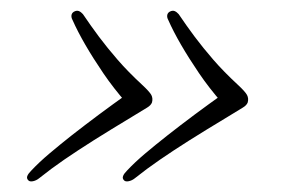

<svg xmlns="http://www.w3.org/2000/svg" viewBox="-20 -421 535 360"><path d="M444.5 -229Q442.5 -223.5 435.2 -219.2Q428 -215 407 -202Q365.5 -177 335 -157.8Q304.5 -138.5 279.8 -121.5Q255 -104.5 232.5 -86.5Q227.5 -82.5 221.2 -81.2Q215 -80 212.5 -83Q209 -86.5 210.8 -91Q212.5 -95.5 218 -101Q232.5 -116.5 252 -133Q271.5 -149.5 294.8 -167.8Q318 -186 344.5 -205.8Q371 -225.5 400.5 -246.5L396.5 -228Q372 -256 353 -284Q334 -312 319.5 -337Q305 -362 295.5 -383.5Q293 -388 293.5 -392.2Q294 -396.5 298 -399Q303.5 -402 307.5 -400.2Q311.5 -398.5 315 -394.5Q329.5 -373 345 -352.2Q360.5 -331.5 380 -309Q399.5 -286.5 426 -262Q440 -249 443.2 -242.8Q446.5 -236.5 444.5 -229ZM265 -229Q263 -223.5 255.8 -219.2Q248.5 -215 227.5 -202Q186 -177 155.5 -157.8Q125 -138.5 100.2 -121.5Q75.5 -104.5 53 -86.5Q48 -82.5 41.8 -81.2Q35.5 -80 33 -83Q29.5 -86.5 31.2 -91Q33 -95.5 38.5 -101Q53 -116.5 72.5 -133Q92 -149.5 115.2 -167.8Q138.5 -186 165 -205.8Q191.5 -225.5 221 -246.5L217 -228Q192.5 -256 173.5 -284Q154.5 -312 140 -337Q125.5 -362 116 -383.5Q113.5 -388 114 -392.2Q114.5 -396.5 118.5 -399Q124 -402 128 -400.2Q132 -398.5 135.5 -394.5Q150 -373 165.5 -352.2Q181 -331.5 200.5 -309Q220 -286.5 246.5 -262Q260.5 -249 263.8 -242.8Q267 -236.5 265 -229Z"/></svg>

Font: Fraunces ExtraLight
Style: Italic
Weight: 250
Italic angle: -16°
Version: Version 1.000;[b76b70a41]